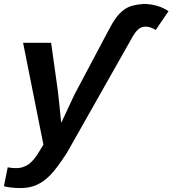

<svg xmlns="http://www.w3.org/2000/svg" viewBox="-62 -745 874 973"><path d="M43 208Q-5 208 -42 199L-23 103Q-13 105 -2 106Q9 107 20 107Q46 107 66 97Q87 88 105 67Q115 57 128 37Q141 17 158 -12L55 -528H197L231 -286Q232 -278 234.5 -254Q237 -230 240 -203.5Q243 -177 245 -153.5Q247 -130 249 -123L257 -141L315 -265L490 -595Q509 -632 527.5 -656.5Q546 -681 566 -695.5Q586 -710 610.5 -716.5Q635 -723 666 -725Q700 -725 733.5 -715.5Q767 -706 792 -688L727 -593Q701 -610 676 -610Q655 -610 640 -597.5Q625 -585 610 -559L278 28Q225 110 193 142Q160 176 124 192Q88 208 43 208Z"/></svg>

Font: Libra Sans Modern
Style: Bold Italic
Weight: 700
Italic angle: -12°
Foundry: Stefan Peev, Context Ltd
Version: Version 1.000